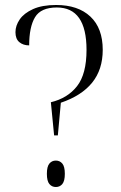

<svg xmlns="http://www.w3.org/2000/svg" viewBox="-20 -744 486 770"><path d="M184 -334Q251 -350 289 -398.5Q327 -447 327 -544Q327 -714 208 -714Q144 -714 120.5 -675Q97 -636 97 -562Q73 -562 57.5 -575Q42 -588 42 -615Q42 -641 59 -666Q76 -691 112.5 -707.5Q149 -724 205 -724Q293 -724 342.5 -677.5Q392 -631 392 -544Q392 -465 349.5 -412.5Q307 -360 224 -332L212 -201H197ZM204 6Q188 6 178 -6Q168 -18 168 -47Q168 -76 178 -88Q188 -100 204 -100Q220 -100 230 -88Q240 -76 240 -47Q240 -18 230 -6Q220 6 204 6Z"/></svg>

Font: Noto Serif Display SemiCondensed Light
Style: Regular
Weight: 300
Width: 4
Designer: Monotype Design Team
Foundry: Monotype Imaging Inc.
Version: Version 2.009